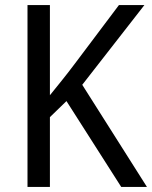

<svg xmlns="http://www.w3.org/2000/svg" viewBox="-20 -734 597 754"><path d="M557 0H456L241 -337L176 -274V0H88V-714H176V-360Q197 -386 222 -417Q247 -448 274 -484L447 -714H547L303 -401Z"/></svg>

Font: Noto Sans Sinhala SemiCondensed
Style: Regular
Weight: 400
Width: 4
Designer: Jelle Bosma - Monotype Design Team
Foundry: Monotype Imaging Inc.
Version: Version 2.006; ttfautohint (v1.8.4.7-5d5b)